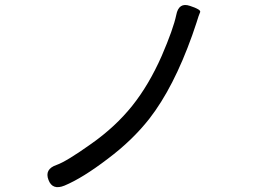

<svg xmlns="http://www.w3.org/2000/svg" viewBox="-20 -750 1040 780"><path d="M242 4Q193 24 177 -19Q160 -63 210 -80Q250 -94 351 -166Q449 -235 517 -320Q585 -405 637 -523Q684 -632 696 -689Q706 -742 752 -726Q798 -711 793 -700.5Q788 -690 778 -657Q770 -632 761 -607Q685 -394 587 -268Q518 -180 418 -105Q316 -27 242 4Z"/></svg>

Font: Resource Han Rounded JP
Style: Regular
Weight: 400
Designer: Cyano Hao (round all glyphs); Ryoko NISHIZUKA 西塚涼子 (kana, bopomofo & ideographs); Paul D. Hunt (Latin, Greek & Cyrillic)
Foundry: Cyano Hao
Version: 0.990